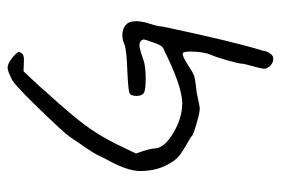

<svg xmlns="http://www.w3.org/2000/svg" viewBox="-132 -514 707 482"><g transform="rotate(-90 221.0 -272.5)"><path d="M290 38.1Q290 44.9 297.4 52.7Q304.7 60.5 314.5 60.5Q323.2 60.5 327.1 53.7Q334 45.9 335 35.2Q357.4 -36.1 395.5 -215.8Q396.5 -230.5 402.3 -247.6Q408.2 -264.6 409.2 -280.3Q409.2 -283.2 409.2 -286.1Q409.2 -301.8 399.4 -310.1Q389.6 -318.4 374 -318.4Q361.3 -318.4 349.6 -312.5Q335 -307.6 282.2 -305.7Q238.3 -303.7 230 -300.8Q221.7 -297.9 221.7 -283.2Q221.7 -268.6 229.5 -264.2Q237.3 -259.8 264.6 -259.8Q296.9 -259.8 312.5 -265.6Q339.8 -275.4 348.6 -275.4Q355.5 -275.4 359.4 -272Q363.3 -268.6 363.3 -264.6Q363.3 -260.7 357.4 -245.1Q351.6 -227.5 347.2 -221.2Q342.8 -214.8 335 -212.9Q330.1 -210.9 321.3 -206.1Q241.2 -168 203.1 -168Q166 -168 127.9 -190.9Q89.8 -213.9 89.8 -238.3Q88.9 -252 77.1 -284.2Q77.1 -284.2 83 -296.4Q88.9 -308.6 94.7 -320.8Q100.6 -333 100.6 -333Q122.1 -377 150.4 -414.6Q178.7 -452.1 232.4 -510.7Q232.4 -511.7 245.6 -525.9Q258.8 -540 271.5 -553.7Q284.2 -567.4 284.2 -566.4Q310.5 -565.4 312.5 -565.4Q324.2 -565.4 328.1 -570.3Q332 -575.2 332 -578.1Q332 -583 317.4 -594.7Q302.7 -606.4 293 -606.4Q288.1 -606.4 281.7 -604Q275.4 -601.6 270.5 -599.1Q265.6 -596.7 265.6 -596.7Q255.9 -595.7 192.4 -530.3Q128.9 -464.8 119.1 -450.2Q113.3 -442.4 102.5 -425.8Q77.1 -390.6 69.3 -372.1Q66.4 -365.2 58.6 -351.6Q33.2 -303.7 33.2 -274.4Q33.2 -238.3 45.9 -211.4Q58.6 -184.6 73.7 -173.8Q88.9 -163.1 104 -154.8Q119.1 -146.5 121.1 -143.6Q123 -140.6 151.4 -132.3Q179.7 -124 190.4 -124Q200.2 -125 216.3 -128.9Q232.4 -132.8 248 -133.8Q265.6 -135.7 273.4 -138.7Q281.2 -141.6 298.8 -153.3Q320.3 -167 327.1 -167Q333 -167 333 -149.4Q333 -115.2 325.2 -96.7Q319.3 -84 311 -54.7Q302.7 -25.4 302.7 -18.6Q302.7 -13.7 296.4 8.8Q290 31.2 290 38.1Z"/></g></svg>

Font: 辰宇落雁體 Thin Monospaced
Style: Regular
Weight: 100
Designer: Written by Liu, Wei-Chen; Created by Wang, Li-Yu.
Version: Version 1.000